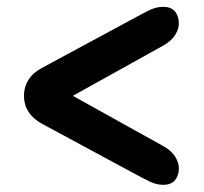

<svg xmlns="http://www.w3.org/2000/svg" viewBox="-20 -618 589 553"><path d="M171.8 -352V-332L450.6 -487Q474.4 -500.4 484.7 -517.6Q495.1 -534.8 495.1 -549.4Q495.5 -570.5 484.5 -584.4Q473.5 -598.3 449.7 -598.3Q430.2 -598.3 410.4 -588.7Q390.6 -579.2 361.8 -563.2L101 -422.5Q75 -408.7 62 -388.1Q49 -367.5 49 -342Q49 -316.5 62 -296.1Q75 -275.7 101 -261.5L361.8 -120.8Q390.6 -105.2 410.4 -95.5Q430.2 -85.7 449.7 -85.7Q473.5 -85.7 484.5 -99.6Q495.5 -113.5 495.1 -134.6Q495.1 -149.3 484.7 -166.4Q474.4 -183.6 450.6 -197Z"/></svg>

Font: Fraunces SuperSoft
Style: Regular
Weight: 900
Version: Version 1.000;[b76b70a41]